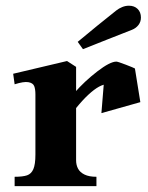

<svg xmlns="http://www.w3.org/2000/svg" viewBox="-20 -636 504 656"><path d="M101 -108V-313.5Q101 -331.5 96.8 -342Q92.5 -352.5 77 -355.2Q61.5 -358 30 -348L25 -384L209 -427.5L240 -407.5V-88.5Q240 -72 246.8 -59.5Q253.5 -47 269 -39.5Q284.5 -32 309.5 -32V0H30V-32Q58 -32 72.5 -37Q87 -42 94 -58.2Q101 -74.5 101 -108ZM377.5 -425.5Q382.5 -425.5 409.8 -415Q437 -404.5 441 -402L347.5 -348.5Q334.5 -348.5 318.2 -339.8Q302 -331 282 -312.5Q262 -294 239 -265.5L234.5 -319Q268.5 -358 312.2 -391.8Q356 -425.5 377.5 -425.5ZM337.5 -385 441 -402 459.5 -287 326.5 -249.5ZM377 -600Q386.5 -607.5 397.8 -612Q409 -616.5 420.5 -616.5Q439 -616.5 450.2 -605.5Q461.5 -594.5 461.5 -576Q461.5 -561.5 453 -550.5Q444.5 -539.5 430.5 -534Q373.5 -511.5 346 -500.8Q318.5 -490 263.5 -468L245.5 -493Q272 -515 313.2 -548.8Q354.5 -582.5 377 -600Z"/></svg>

Font: Didactic
Style: Regular
Weight: 400
Designer: Tyler Finck
Foundry: Etcetera Type Co
Version: Version 3.007;FEAKit 1.0